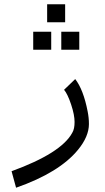

<svg xmlns="http://www.w3.org/2000/svg" viewBox="-20 -643 491 896"><path d="M219 -411V-495H135V-411ZM350 -411V-495H266V-411ZM284 -539V-623H200V-539ZM34 156 55 233C190 186 287 126 344 56C378 15 395 -26 395 -64C395 -84 393 -103 389 -123C376 -191 356 -242 331 -274L279 -224C290 -211 301 -188 312 -155C323 -122 328 -95 328 -74C328 -53 325 -36 317 -23C283 40 188 100 34 156Z"/></svg>

Font: Iranian Sans 
Style: Regular
Weight: 400
Designer: Hooman Mehr, Hadi Navid in Neviseh Pardaz Co. Ltd. (http://nevisa.com)
Foundry: http://font-store.ir
Version: 5.0.0 build 1/7/1393